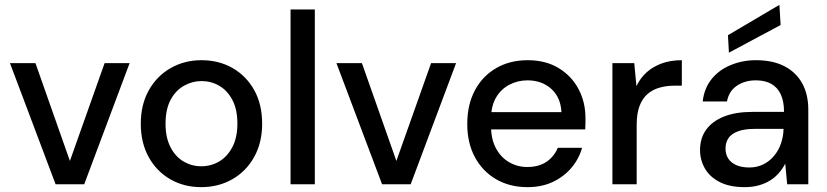

<svg xmlns="http://www.w3.org/2000/svg" viewBox="-20 -759 3409 791"><path d="M209 0 21 -499H126L268 -96L411 -499H514L327 0Z M809 12Q738 12 681.5 -20.5Q625 -53 592.5 -112Q560 -171 560 -249Q560 -328 593 -387Q626 -446 683 -478.5Q740 -511 810 -511Q882 -511 938.5 -478.5Q995 -446 1027.5 -387.5Q1060 -329 1060 -249Q1060 -171 1027 -112Q994 -53 937 -20.5Q880 12 809 12ZM809 -74Q849 -74 882.5 -93.5Q916 -113 937 -152.5Q958 -192 958 -250Q958 -308 937.5 -347Q917 -386 883.5 -405.5Q850 -425 810 -425Q772 -425 737.5 -405.5Q703 -386 682.5 -347Q662 -308 662 -249Q662 -192 682.5 -152.5Q703 -113 736.5 -93.5Q770 -74 809 -74Z M1177 0V-720H1277V0Z M1554 0 1366 -499H1471L1613 -96L1756 -499H1859L1672 0Z M2153 12Q2080 12 2024 -20.5Q1968 -53 1936.5 -111.5Q1905 -170 1905 -248Q1905 -327 1936 -386Q1967 -445 2023.5 -478Q2080 -511 2154 -511Q2228 -511 2281.5 -478.5Q2335 -446 2363.5 -392Q2392 -338 2392 -273Q2392 -263 2392 -251.5Q2392 -240 2391 -226H1978V-297H2293Q2290 -358 2251 -393Q2212 -428 2153 -428Q2113 -428 2078.5 -410Q2044 -392 2023.5 -357Q2003 -322 2003 -269V-240Q2003 -185 2023.5 -147.5Q2044 -110 2078 -90.5Q2112 -71 2152 -71Q2200 -71 2231.5 -92.5Q2263 -114 2278 -150H2378Q2365 -104 2334 -67.5Q2303 -31 2257.5 -9.5Q2212 12 2153 12Z M2503 0V-499H2593L2602 -404Q2618 -438 2644.5 -461.5Q2671 -485 2707 -498Q2743 -511 2789 -511V-406H2758Q2726 -406 2697.5 -398Q2669 -390 2648 -372Q2627 -354 2615 -323Q2603 -292 2603 -245V0Z M3048 12Q2986 12 2945 -9Q2904 -30 2884 -65Q2864 -100 2864 -141Q2864 -190 2889.5 -225Q2915 -260 2963 -279Q3011 -298 3079 -298H3210Q3210 -342 3196.5 -370.5Q3183 -399 3157.5 -413.5Q3132 -428 3094 -428Q3049 -428 3016 -406Q2983 -384 2975 -341H2875Q2881 -395 2911.5 -433Q2942 -471 2990.5 -491Q3039 -511 3094 -511Q3164 -511 3212 -486Q3260 -461 3285 -415.5Q3310 -370 3310 -308V0H3223L3215 -85Q3205 -65 3189.5 -47Q3174 -29 3153.5 -16Q3133 -3 3106.5 4.5Q3080 12 3048 12ZM3067 -69Q3099 -69 3125 -82Q3151 -95 3169.5 -117.5Q3188 -140 3197.5 -168Q3207 -196 3208 -226V-228H3089Q3046 -228 3019 -217.5Q2992 -207 2980.5 -189Q2969 -171 2969 -147Q2969 -123 2980.5 -105.5Q2992 -88 3014 -78.5Q3036 -69 3067 -69ZM2983 -542 2979 -614 3191 -739 3196 -656Z"/></svg>

Font: DM Sans 20pt Medium
Style: Regular
Weight: 500
Version: Version 4.004;gftools[0.9.30]